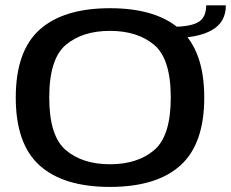

<svg xmlns="http://www.w3.org/2000/svg" viewBox="-20 -712 887 737"><path d="M402 5.5Q224 5.5 132.2 -76.8Q40.5 -159 40.5 -337.5Q40.5 -516 132.2 -598.2Q224 -680.5 402.2 -680.5Q580.5 -680.5 672.2 -598.2Q764 -516 764 -337.5Q764 -159 672.2 -76.8Q580.5 5.5 402 5.5ZM402 -81.5Q507.5 -81.5 571.5 -135.5Q635.5 -189.5 635.5 -337.5Q635.5 -486.5 571.5 -540Q507.5 -593.5 402 -593.5Q297 -593.5 233 -540Q169 -486.5 169 -337.5Q169 -189.5 233 -135.5Q297 -81.5 402 -81.5ZM637 -609Q710.5 -609 741 -627Q771.5 -645 771.5 -691.5H847Q847 -626.5 792.8 -596Q738.5 -565.5 637 -565.5Z"/></svg>

Font: Anybody ExtraExpanded Medium
Style: Regular
Weight: 500
Width: 8
Designer: Tyler Finck
Foundry: Etcetera Type Company
Version: Version 1.010; ttfautohint (v1.8.3) -l 8 -r 50 -G 200 -x 14 